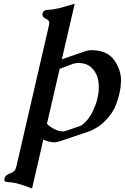

<svg xmlns="http://www.w3.org/2000/svg" viewBox="-20 -749 676 1040"><path d="M633.3 -279.3Q630.9 -259.3 625.5 -236.3Q620.1 -212.9 607.2 -179Q594.2 -145 565.4 -111.6Q536.6 -78.1 511.2 -62.3Q485.8 -46.4 470.2 -40Q426.8 -25.4 384 -10.7Q341.3 3.9 314.5 12.9Q287.6 22 277.3 22H274.4Q241.7 20.5 214.8 6.8L153.8 271.5Q109.9 255.4 81.1 247.1Q52.2 238.8 22.5 237.3Q3.9 237.3 3.4 223.6Q3.4 220.7 4.4 217.8Q8.8 198.7 35.4 189.9Q62 181.2 67.9 156.2L245.6 -613.8Q246.6 -618.7 247.1 -623Q247.1 -640.1 228.5 -647.5Q210 -654.8 210 -669.4Q210 -672.4 210.4 -675.3Q214.8 -695.3 237.8 -695.3Q268.6 -696.8 300.8 -704.8Q333 -712.9 384.8 -729L314.9 -427.7L437.5 -470.2Q456.1 -476.1 464.8 -476.6Q470.7 -477.1 475.6 -477.1H479.5Q484.9 -476.6 490.2 -476.6Q564.5 -472.7 600.1 -421.4Q635.7 -370.1 635.7 -311.5Q635.3 -295.9 633.3 -279.3ZM322.3 -37.1Q327.6 -37.1 341.3 -41.7Q355 -46.4 374 -52.7Q393.1 -59.1 407.5 -64.2Q421.9 -69.3 429.2 -75.7Q463.9 -105.5 481.9 -144.8Q500 -184.1 505.4 -206.5Q510.7 -229 512.2 -238.3Q515.1 -256.8 515.1 -274.4Q515.1 -276.9 515.1 -279.3Q515.1 -319.3 501 -348.1Q471.2 -407.7 406.7 -407.7Q401.4 -407.7 392.8 -407Q384.3 -406.2 371.8 -401.9Q359.4 -397.5 335.7 -388.2Q312 -378.9 303.2 -376L234.4 -79.1Q246.6 -64.5 272 -51Q297.4 -37.6 319.3 -37.1Z"/></svg>

Font: Caudex
Style: Bold
Weight: 700
Italic angle: -13°
Version: Version 1.04